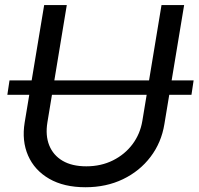

<svg xmlns="http://www.w3.org/2000/svg" viewBox="-20 -748 806 779"><path d="M765.6 -421.9 756.8 -363.3H9.8L18.6 -421.9ZM326.7 11.7Q239.3 11.7 179.7 -22.7Q120.1 -57.1 94 -116.7Q67.9 -176.3 80.1 -251L159.2 -727.5H251L172.4 -252Q163.6 -198.7 179.7 -158.4Q195.8 -118.2 233.9 -95.7Q272 -73.2 330.1 -73.2Q390.1 -73.2 438.5 -97.4Q486.8 -121.6 517.8 -163.1Q548.8 -204.6 557.6 -257.8L635.3 -727.5H727.1L647 -244.6Q634.8 -169.4 590.8 -111.6Q546.9 -53.7 479 -21Q411.1 11.7 326.7 11.7Z"/></svg>

Font: Inter 18pt
Style: Italic
Weight: 400
Italic angle: -9.3988°
Designer: Rasmus Andersson
Foundry: rsms
Version: Version 4.001;git-66647c0bb